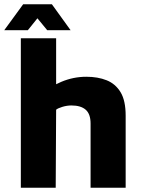

<svg xmlns="http://www.w3.org/2000/svg" viewBox="-35 -883 674 903"><path d="M63 0V-703H229V-398L155 -436Q196 -474 253 -498Q310 -522 371 -522Q425 -522 466.5 -505.5Q508 -489 532 -449.5Q556 -410 556 -339V0H391V-302Q391 -347 368 -367Q345 -387 301 -387Q280 -387 258.5 -380.5Q237 -374 229 -367L227 0ZM-15 -741 74 -863H209L297 -741H187L141 -797L96 -741Z"/></svg>

Font: Maven Pro ExtraBold
Style: Regular
Weight: 800
Designer: Joe Prince
Foundry: Joe Prince
Version: Version 2.100